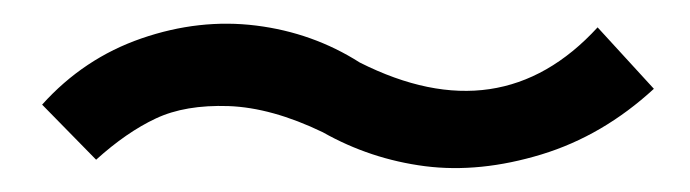

<svg xmlns="http://www.w3.org/2000/svg" viewBox="-20 -367 575 160"><path d="M478 -344.2 524.9 -293Q482.4 -253.9 431.2 -238.3Q379.9 -222.7 334.2 -228.5Q288.6 -234.4 249 -256.8Q206.5 -277.3 170.4 -278.6Q134.3 -279.8 109.9 -268.3Q85.4 -256.8 60.1 -233.9L15.1 -279.8Q49.8 -318.4 97.9 -335Q146 -351.6 193.4 -345.7Q240.7 -339.8 279.8 -314.9Q397 -255.9 478 -344.2Z"/></svg>

Font: Stilu
Style: Italic
Weight: 400
Italic angle: -10°
Designer: Genilson Lima Santos
Foundry: Genilson Lima Santos
Version: Version 1.200;PS 001.200;hotconv 1.0.88;makeotf.lib2.5.64775